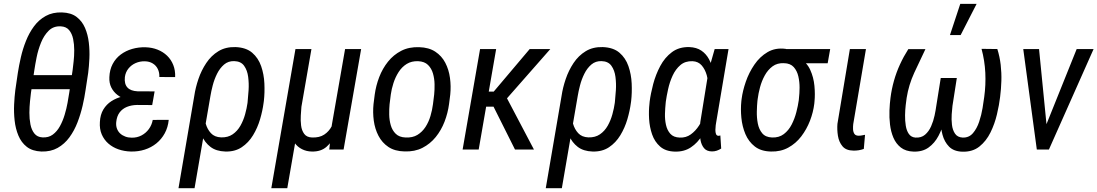

<svg xmlns="http://www.w3.org/2000/svg" viewBox="-20 -786 5767 1009"><path d="M387.2 -391.1 374 -317.4H95.2L108.4 -391.1ZM443.4 -402.8 429.7 -313Q424.3 -274.9 414.1 -230.5Q403.8 -186 387.2 -142.8Q370.6 -99.6 345 -64.5Q319.3 -29.3 283 -8.8Q246.6 11.7 197.3 10.3Q149.9 8.3 120.8 -14.4Q91.8 -37.1 76.7 -73.5Q61.5 -109.9 56.9 -152.6Q52.2 -195.3 54.2 -237.1Q56.2 -278.8 60.5 -312.5L73.7 -402.8Q79.6 -440.9 89.6 -484.9Q99.6 -528.8 116.5 -571Q133.3 -613.3 158.7 -647.7Q184.1 -682.1 220.5 -702.1Q256.8 -722.2 305.7 -720.7Q353.5 -719.2 382.6 -697Q411.6 -674.8 426.8 -639.4Q441.9 -604 446.8 -562Q451.7 -520 449.7 -478.5Q447.8 -437 443.4 -402.8ZM343.8 -298.3 361.8 -418.9Q363.8 -435.5 366.9 -463.1Q370.1 -490.7 370.1 -522Q370.1 -553.2 364.3 -581.3Q358.4 -609.4 343.3 -627.7Q328.1 -646 300.3 -647.5Q261.7 -649.9 236.3 -625Q210.9 -600.1 195.6 -562Q180.2 -523.9 172.4 -484.6Q164.6 -445.3 160.6 -418L142.6 -297.9Q140.6 -281.7 137.7 -253.7Q134.8 -225.6 134.5 -193.6Q134.3 -161.6 139.9 -132.6Q145.5 -103.5 160.6 -84.5Q175.8 -65.4 203.1 -64Q234.9 -62 257.3 -78.6Q279.8 -95.2 294.9 -122.8Q310.1 -150.4 319.8 -182.9Q329.6 -215.3 335 -245.8Q340.3 -276.4 343.8 -298.3Z M691.9 -287.1 789.1 -286.6 779.8 -233.9 699.7 -234.4Q670.9 -233.9 647.2 -224.4Q623.5 -214.8 608.6 -195.1Q593.8 -175.3 590.8 -144.5Q588.9 -125.5 594.5 -110.4Q600.1 -95.2 611.3 -84.7Q622.6 -74.2 638.2 -68.4Q653.8 -62.5 671.9 -62.5Q700.2 -62 723.4 -74.2Q746.6 -86.4 762.2 -107.7Q777.8 -128.9 782.7 -155.8L866.7 -156.2Q862.8 -116.7 845.7 -85.4Q828.6 -54.2 801.8 -32.5Q774.9 -10.7 740.7 0.2Q706.5 11.2 667.5 10.3Q632.8 9.3 602.5 -1.2Q572.3 -11.7 549.6 -31.5Q526.9 -51.3 514.6 -79.8Q502.4 -108.4 504.9 -145Q506.8 -183.6 523.2 -210.7Q539.6 -237.8 565.9 -254.6Q592.3 -271.5 624.8 -279.3Q657.2 -287.1 691.9 -287.1ZM783.2 -252.4 697.8 -252.9Q670.4 -253.9 644.3 -262.5Q618.2 -271 597.4 -286.9Q576.7 -302.7 564.9 -326.2Q553.2 -349.6 554.7 -380.4Q556.2 -419.4 572 -449.5Q587.9 -479.5 614.3 -499.3Q640.6 -519 674.3 -528.8Q708 -538.6 744.6 -537.6Q779.3 -536.6 808.1 -525.1Q836.9 -513.7 858.2 -493.2Q879.4 -472.7 890.6 -444.3Q901.9 -416 900.4 -380.9L817.4 -381.3Q818.4 -404.8 809.3 -423.3Q800.3 -441.9 782.7 -452.6Q765.1 -463.4 741.2 -463.9Q715.3 -464.4 692.9 -454.6Q670.4 -444.8 655 -425.8Q639.6 -406.7 636.2 -380.9Q634.3 -362.8 637.7 -349.1Q641.1 -335.4 649.7 -326.2Q658.2 -316.9 671.4 -312Q684.6 -307.1 702.1 -306.2L792.5 -305.7Z M918 203.1 1001 -282.2Q1007.3 -325.2 1022.7 -370.6Q1038.1 -416 1064 -454.8Q1089.8 -493.7 1127.7 -516.8Q1165.5 -540 1217.3 -538.6Q1272.9 -536.6 1305.2 -509Q1337.4 -481.4 1352.3 -438.5Q1367.2 -395.5 1369.4 -347.2Q1371.6 -298.8 1366.7 -255.9L1365.2 -245.1Q1359.9 -204.1 1346.7 -159.2Q1333.5 -114.3 1309.8 -75.2Q1286.1 -36.1 1250.2 -12.2Q1214.4 11.7 1164.1 10.3Q1115.7 8.8 1085.9 -14.2Q1056.2 -37.1 1040.5 -73.2Q1024.9 -109.4 1019.5 -151.1Q1014.2 -192.9 1014.6 -232.4Q1020.5 -226.1 1026.1 -219.7Q1031.7 -213.4 1037.8 -207.3Q1043.9 -201.2 1049.8 -195.3Q1052.7 -166.5 1061 -136.7Q1069.3 -106.9 1088.4 -86.2Q1107.4 -65.4 1142.1 -64Q1177.7 -63 1202.6 -80.1Q1227.5 -97.2 1243.4 -125.2Q1259.3 -153.3 1268.1 -185.3Q1276.9 -217.3 1280.8 -245.6L1281.7 -255.9Q1284.2 -277.8 1286.4 -312.5Q1288.6 -347.2 1284.2 -381.8Q1279.8 -416.5 1262.9 -440.2Q1246.1 -463.9 1210.9 -464.8Q1179.7 -465.8 1157.5 -446.8Q1135.3 -427.7 1120.6 -398.2Q1106 -368.7 1097.9 -337.2Q1089.8 -305.7 1085.9 -281.7L1002.4 203.1Z M1793.5 -528.3H1877.9L1785.6 0H1710.4L1723.6 -127.9ZM1756.8 -247.6 1781.7 -248.5Q1776.9 -213.4 1768.6 -168.7Q1760.3 -124 1743.2 -82.5Q1726.1 -41 1696 -14.6Q1666 11.7 1618.2 10.3Q1590.3 9.8 1567.1 -2Q1543.9 -13.7 1528.6 -34.7Q1513.2 -55.7 1508.8 -84L1513.7 -224.6H1564Q1562.5 -206.1 1560.8 -179.4Q1559.1 -152.8 1562.3 -126.7Q1565.4 -100.6 1578.6 -82.5Q1591.8 -64.5 1619.6 -63.5Q1658.7 -62 1683.8 -78.6Q1709 -95.2 1723.6 -123.3Q1738.3 -151.4 1745.6 -184.1Q1752.9 -216.8 1756.8 -247.6ZM1532.7 -528.3H1616.7L1489.7 203.1H1405.8Z M1942.9 -238.8 1949.2 -288.6Q1955.6 -335.9 1972.9 -380.9Q1990.2 -425.8 2019 -461.9Q2047.9 -498 2088.6 -519Q2129.4 -540 2183.1 -538.1Q2233.9 -536.6 2267.6 -514.4Q2301.3 -492.2 2320.1 -456.1Q2338.9 -419.9 2344.7 -376.5Q2350.6 -333 2346.2 -289.1L2339.8 -238.8Q2333.5 -191.9 2316.2 -146.7Q2298.8 -101.6 2269.8 -65.7Q2240.7 -29.8 2200 -9Q2159.2 11.7 2106 9.8Q2054.7 8.8 2021.2 -13.7Q1987.8 -36.1 1969 -72.3Q1950.2 -108.4 1944.3 -151.9Q1938.5 -195.3 1942.9 -238.8ZM2033.7 -289.1 2027.3 -237.8Q2024.9 -213.4 2025.4 -183.8Q2025.9 -154.3 2033.7 -127.4Q2041.5 -100.6 2059.8 -82.8Q2078.1 -64.9 2110.8 -63.5Q2147.9 -61.5 2173.6 -77.1Q2199.2 -92.8 2216.1 -118.9Q2232.9 -145 2242.2 -176.5Q2251.5 -208 2255.4 -238.8L2261.7 -289.6Q2264.2 -314 2263.7 -343.3Q2263.2 -372.6 2255.4 -399.7Q2247.6 -426.8 2229.2 -444.8Q2210.9 -462.9 2177.7 -464.4Q2143.1 -465.8 2117.4 -450Q2091.8 -434.1 2074.7 -407.2Q2057.6 -380.4 2047.6 -349.1Q2037.6 -317.9 2033.7 -289.1Z M2587.4 -528.3 2495.6 0H2411.1L2502.9 -528.3ZM2872.1 -528.3 2606 -225.6H2507.3V-304.7H2574.7L2763.7 -528.3ZM2686.5 0 2564.5 -243.7 2625.5 -305.2 2786.1 0Z M2848.1 203.1 2931.2 -282.2Q2937.5 -325.2 2952.9 -370.6Q2968.3 -416 2994.1 -454.8Q3020 -493.7 3057.9 -516.8Q3095.7 -540 3147.5 -538.6Q3203.1 -536.6 3235.4 -509Q3267.6 -481.4 3282.5 -438.5Q3297.4 -395.5 3299.6 -347.2Q3301.8 -298.8 3296.9 -255.9L3295.4 -245.1Q3290 -204.1 3276.9 -159.2Q3263.7 -114.3 3240 -75.2Q3216.3 -36.1 3180.4 -12.2Q3144.5 11.7 3094.2 10.3Q3045.9 8.8 3016.1 -14.2Q2986.3 -37.1 2970.7 -73.2Q2955.1 -109.4 2949.7 -151.1Q2944.3 -192.9 2944.8 -232.4Q2950.7 -226.1 2956.3 -219.7Q2961.9 -213.4 2968 -207.3Q2974.1 -201.2 2980 -195.3Q2982.9 -166.5 2991.2 -136.7Q2999.5 -106.9 3018.6 -86.2Q3037.6 -65.4 3072.3 -64Q3107.9 -63 3132.8 -80.1Q3157.7 -97.2 3173.6 -125.2Q3189.5 -153.3 3198.2 -185.3Q3207 -217.3 3210.9 -245.6L3211.9 -255.9Q3214.4 -277.8 3216.6 -312.5Q3218.8 -347.2 3214.4 -381.8Q3210 -416.5 3193.1 -440.2Q3176.3 -463.9 3141.1 -464.8Q3109.9 -465.8 3087.6 -446.8Q3065.4 -427.7 3050.8 -398.2Q3036.1 -368.7 3028.1 -337.2Q3020 -305.7 3016.1 -281.7L2932.6 203.1Z M3393.1 -241.2 3394 -251.5Q3399.4 -293.9 3412.6 -344Q3425.8 -394 3449.7 -439Q3473.6 -483.9 3511.2 -512Q3548.8 -540 3602.5 -538.6Q3640.6 -537.1 3665.8 -520Q3690.9 -502.9 3705.8 -475.1Q3720.7 -447.3 3727.5 -414.1Q3734.4 -380.9 3735.4 -346.9Q3736.3 -313 3733.9 -283.7L3729 -243.7Q3722.2 -203.1 3708 -158.4Q3693.8 -113.8 3670.2 -74.7Q3646.5 -35.6 3610.8 -11.7Q3575.2 12.2 3525.9 10.7Q3477.5 9.3 3449 -15.9Q3420.4 -41 3407 -79.6Q3393.6 -118.2 3391.1 -161.1Q3388.7 -204.1 3393.1 -241.2ZM3479 -252 3478 -241.7Q3475.6 -218.8 3474.6 -188.7Q3473.6 -158.7 3479.7 -130.4Q3485.8 -102.1 3502.7 -83Q3519.5 -64 3552.2 -63Q3585 -61.5 3610.1 -79.6Q3635.3 -97.7 3653.6 -126.2Q3671.9 -154.8 3683.6 -186.5Q3695.3 -218.3 3701.7 -244.6L3705.6 -275.9Q3707 -298.3 3704.8 -329.3Q3702.6 -360.4 3694.1 -390.9Q3685.5 -421.4 3667.7 -442.1Q3649.9 -462.9 3619.6 -464.4Q3581.1 -465.8 3555.7 -444.1Q3530.3 -422.4 3514.6 -388.2Q3499 -354 3491 -317.1Q3482.9 -280.3 3479 -252ZM3735.8 -528.3H3808.6L3743.7 -143.1Q3742.7 -138.7 3741.2 -127.4Q3739.7 -116.2 3739.5 -103.5Q3739.3 -90.8 3742.7 -81.8Q3746.1 -72.8 3755.4 -72.3Q3758.3 -72.3 3760.7 -73Q3763.2 -73.7 3765.6 -74.2L3770 -5.4Q3758.3 2 3746.6 5.9Q3734.9 9.8 3721.2 9.8Q3693.4 9.3 3679.7 -7.6Q3666 -24.4 3661.4 -49.3Q3656.7 -74.2 3657.5 -99.9Q3658.2 -125.5 3660.2 -144L3704.6 -418.9Z M3876 -254.9 3877.4 -266.1Q3882.8 -308.6 3899.4 -356.7Q3916 -404.8 3944.6 -446.5Q3973.1 -488.3 4013.9 -512.2Q4054.7 -536.1 4107.9 -529.3Q4120.1 -527.3 4133.3 -517.8Q4146.5 -508.3 4159.4 -497.1Q4172.4 -485.8 4182.6 -479.5Q4220.2 -458 4238 -418.7Q4255.9 -379.4 4260 -334.7Q4264.2 -290 4260.3 -252.4L4259.3 -241.2Q4253.9 -196.3 4236.6 -151.4Q4219.2 -106.4 4190.9 -69.3Q4162.6 -32.2 4122.6 -10.3Q4082.5 11.7 4031.7 10.3Q3979.5 9.3 3946.8 -16.1Q3914.1 -41.5 3897.2 -81.5Q3880.4 -121.6 3876 -167.2Q3871.6 -212.9 3876 -254.9ZM3961.9 -266.6 3960.4 -255.4Q3958 -231.9 3957.3 -200Q3956.5 -168 3962.4 -137.2Q3968.3 -106.4 3985.6 -85.7Q4002.9 -64.9 4037.1 -63.5Q4073.7 -62 4099.1 -81.3Q4124.5 -100.6 4140.4 -131.6Q4156.2 -162.6 4165 -196.8Q4173.8 -231 4177.7 -259.3L4178.7 -270.5Q4181.6 -293.9 4181.9 -324.7Q4182.1 -355.5 4175.5 -384.5Q4168.9 -413.6 4151.4 -433.3Q4133.8 -453.1 4100.1 -454.1Q4064.5 -455.6 4039.8 -437.3Q4015.1 -418.9 3999 -389.6Q3982.9 -360.4 3974.1 -327.4Q3965.3 -294.4 3961.9 -266.6ZM4342.8 -528.3 4329.6 -453.6H4101.1L4114.3 -528.3Z M4446.3 -528.3H4530.8L4463.9 -133.8Q4462.4 -121.6 4462.9 -107.4Q4463.4 -93.3 4469.7 -83Q4476.1 -72.8 4492.7 -72.8Q4501 -72.8 4509.5 -74.5Q4518.1 -76.2 4525.9 -77.6L4519.5 -3.4Q4506.3 1.5 4492.2 3.7Q4478 5.9 4463.9 5.4Q4425.8 4.9 4407.2 -17.6Q4388.7 -40 4383.5 -72.3Q4378.4 -104.5 4380.9 -135.3Z M5138.2 -529.3 5221.2 -528.3Q5233.9 -487.8 5238.8 -445.6Q5243.7 -403.3 5242.4 -360.8Q5241.2 -318.4 5235.8 -276.4Q5231 -235.4 5219.2 -185.3Q5207.5 -135.3 5185.3 -90.1Q5163.1 -44.9 5127.2 -16.1Q5091.3 12.7 5037.6 11.2Q4992.2 9.8 4967.5 -15.4Q4942.9 -40.5 4932.9 -78.4Q4922.9 -116.2 4922.9 -157Q4922.9 -197.8 4926.8 -231L4950.2 -376H5008.3L4985.4 -229.5Q4983.4 -212.4 4981.4 -185.3Q4979.5 -158.2 4982.7 -130.6Q4985.8 -103 4998.8 -83.7Q5011.7 -64.5 5039.1 -63Q5072.3 -62 5093 -86.2Q5113.8 -110.4 5125.7 -146.2Q5137.7 -182.1 5143.6 -218.3Q5149.4 -254.4 5152.3 -276.4Q5161.1 -339.8 5158 -403.8Q5154.8 -467.8 5138.2 -529.3ZM4753.4 -527.8H4843.3Q4813.5 -466.3 4784.4 -403.1Q4755.4 -339.8 4744.6 -271.5Q4742.7 -258.3 4739.7 -233.6Q4736.8 -209 4736.3 -180.4Q4735.8 -151.9 4740 -125.7Q4744.1 -99.6 4756.1 -82.3Q4768.1 -64.9 4790.5 -63Q4821.3 -61 4841.3 -78.1Q4861.3 -95.2 4873.3 -122.6Q4885.3 -149.9 4891.4 -179Q4897.5 -208 4900.4 -229.5L4923.8 -376H4982.4L4958.5 -231Q4953.1 -193.8 4942.4 -151.6Q4931.6 -109.4 4911.9 -71.8Q4892.1 -34.2 4860.1 -11Q4828.1 12.2 4780.8 10.7Q4739.7 9.3 4714.1 -10.7Q4688.5 -30.8 4675 -62.5Q4661.6 -94.2 4657.2 -131.6Q4652.8 -168.9 4654.3 -205.6Q4655.8 -242.2 4659.7 -271.5Q4665.5 -317.4 4678 -361.6Q4690.4 -405.8 4709.5 -447.3Q4728.5 -488.8 4753.4 -527.8ZM4972.2 -601.6 5026.4 -765.6H5112.3L5028.3 -601.6Z M5460 -85 5638.2 -528.3H5727.1L5492.2 0H5433.6ZM5440.4 -528.3 5485.4 -73.7 5481.9 0H5428.7L5357.4 -528.3Z"/></svg>

Font: Roboto Condensed
Style: Italic
Weight: 400
Italic angle: -12°
Designer: Christian Robertson
Foundry: Google
Version: Version 3.0